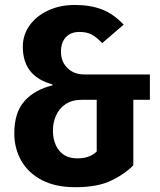

<svg xmlns="http://www.w3.org/2000/svg" viewBox="-20 -748 655 785"><path d="M286.2 -727.7Q348.7 -727.7 396.2 -709.7Q443.6 -691.8 485.6 -647.2L397.9 -571.8Q374.9 -595.9 354.9 -606.7Q334.9 -617.4 305.1 -617.4Q268.7 -617.4 249 -595.6Q229.2 -573.8 229.2 -536.9Q229.2 -496.4 255.6 -470Q282.1 -443.6 324.6 -443.6H592.8V-340H525.1V-72.3Q493.3 -38.5 436.7 -10.5Q380 17.4 288.2 17.4Q207.2 17.4 151.5 -11.5Q95.9 -40.5 67.2 -90.5Q38.5 -140.5 38.5 -203.1Q38.5 -288.2 80.3 -334.9Q122.1 -381.5 194.4 -399V-403.1Q73.3 -435.4 73.3 -556.9Q73.3 -605.6 101 -644.1Q128.7 -682.6 176.7 -705.1Q224.6 -727.7 286.2 -727.7ZM375.4 -340H315.4Q274.4 -340 247.9 -322.1Q221.5 -304.1 209 -275.6Q196.4 -247.2 196.4 -214.9Q196.4 -164.1 222.1 -132.3Q247.7 -100.5 296.9 -100.5Q323.1 -100.5 343.1 -108.2Q363.1 -115.9 375.4 -128.7Z"/></svg>

Font: FiraCode Nerd Font Mono
Style: Bold
Weight: 700
Monospace: yes
Designer: Carrois Corporate, Edenspiekermann AG, Nikita Prokopov
Foundry: Carrois Corporate, Edenspiekermann AG, Nikita Prokopov
Version: Version 6.002;Nerd Fonts 3.3.0